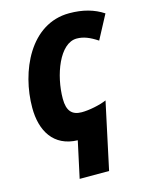

<svg xmlns="http://www.w3.org/2000/svg" viewBox="-138 -811 877 1128"><g transform="rotate(-15 300.5 -247.0)"><path d="M203 231H382L469 -175C427 -157 362 -144 317 -144C258 -144 229 -175 229 -249C229 -392 295 -570 399 -570C440 -570 477 -555 524 -524L601 -669C545 -706 478 -725 395 -725C157 -725 42 -464 42 -244C42 -104 105 5 251 9Z"/></g></svg>

Font: Noto Sans UI SemiCondensed Black
Style: Italic
Weight: 900
Width: 4
Italic angle: -372°
Designer: Monotype Design Team
Foundry: Monotype Imaging Inc.
Version: Version 1.901